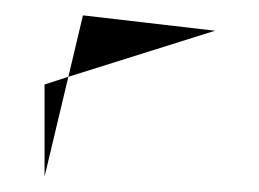

<svg xmlns="http://www.w3.org/2000/svg" viewBox="-20 -348 337 250"><path d="M38 -118 69 -248 38 -238ZM69 -248 260 -308 88 -328Z"/></svg>

Font: Digital Distortion
Style: Regular
Weight: 400
Version: Version 1